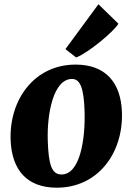

<svg xmlns="http://www.w3.org/2000/svg" viewBox="-20 -871 624 901"><path d="M29.8 -214.4C35.2 -72.3 107.4 9.8 246.6 9.8C438.5 9.8 558.6 -151.4 552.2 -343.3C547.9 -485.4 473.6 -567.9 335 -567.9C143.1 -567.9 23.4 -406.2 29.8 -214.4ZM268.6 -52.2C222.7 -52.2 207.5 -98.6 204.1 -212.4C200.2 -335.9 230 -500.5 317.9 -500.5C356 -500.5 374 -458 377 -345.2C380.4 -217.8 356 -52.2 268.6 -52.2ZM337.4 -601.1C395.5 -623.5 518.1 -726.6 535.6 -759.8L441.9 -851.1L287.1 -640.6Z"/></svg>

Font: Merriweather
Style: Heavy Italic
Weight: 900
Italic angle: -7.5°
Designer: Eben Sorkin
Foundry: Eben Sorkin
Version: Version 1.001